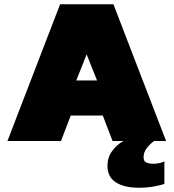

<svg xmlns="http://www.w3.org/2000/svg" viewBox="-20 -664 817 904"><path d="M15 0 263 -644H514L762 0H705Q684 16 670 35Q656 54 656 76Q656 95 668.5 101Q681 107 703 107Q716 107 730.5 104Q745 101 754 96V202Q737 208 704.5 214Q672 220 634 220Q566 220 526 195Q486 170 486 116Q486 77 508 47Q530 17 561 0H510L464 -120H313L267 0ZM339 -285H437L388 -408Z"/></svg>

Font: Boz Display
Style: Regular
Weight: 900
Version: Version 2.000; ttfautohint (v1.8.3)